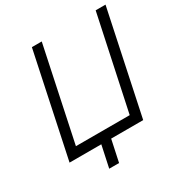

<svg xmlns="http://www.w3.org/2000/svg" viewBox="-196 -854 1087 1147"><g transform="rotate(-30 348.0 -280.0)"><path d="M225 150H293L325 0H546L696 -710H628L491 -66H120L256 -710H188L38 0H257Z"/></g></svg>

Font: Geist Light
Style: Italic
Weight: 300
Italic angle: -12°
Designer: Basement.studio, Andrés Briganti, Mateo Zaragoza
Foundry: Basement.studio, Vercel, Andrés Briganti, Guido Ferreyra, Mateo Zaragoza
Version: Version 1.500